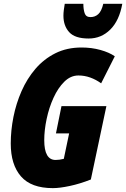

<svg xmlns="http://www.w3.org/2000/svg" viewBox="-20 -972 658 1002"><path d="M255.9 9.8Q142.6 9.8 89.4 -51.5Q36.1 -112.8 36.1 -223.1Q36.1 -290.5 50 -361.1Q64 -431.6 92.5 -496.6Q121.1 -561.5 165 -612.8Q209 -664.1 269 -694.1Q329.1 -724.1 405.8 -724.1Q458 -724.1 504.4 -711.2Q550.8 -698.2 579.1 -678.2L507.8 -537.1Q481 -556.6 450.9 -567.4Q420.9 -578.1 389.2 -578.1Q348.6 -578.1 315.7 -545.7Q282.7 -513.2 259.3 -461.7Q235.8 -410.2 223.4 -351.3Q210.9 -292.5 210.9 -240.2Q210.9 -137.2 270 -137.2Q290.5 -137.2 313 -143.1L340.8 -275.9H272L300.8 -418H535.2L454.1 -35.2Q397 -12.7 344.2 -1.5Q291.5 9.8 255.9 9.8ZM442.9 -771Q371.1 -771 341.1 -804.2Q311 -837.4 311 -890.1Q311 -903.8 313 -919.4Q314.9 -935.1 317.9 -952.1H415Q415 -922.9 421.9 -902.8Q428.7 -882.8 452.1 -882.8Q476.1 -882.8 492.9 -898.2Q509.8 -913.6 519 -952.1H618.2Q602.5 -864.3 555.4 -817.6Q508.3 -771 442.9 -771Z"/></svg>

Font: Open Sans Condensed ExtraBold
Style: Italic
Weight: 800
Width: 3
Italic angle: -12°
Designer: Monotype Design Team
Foundry: Monotype Imaging Inc.
Version: Version 3.003; ttfautohint (v1.8.4)